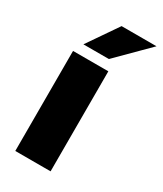

<svg xmlns="http://www.w3.org/2000/svg" viewBox="-187 -810 746 881"><g transform="rotate(30 185.5 -370.0)"><path d="M50 0V-530H237V0ZM76 -580 186 -740H371L211 -580Z"/></g></svg>

Font: Golos Text ExtraBold
Style: Regular
Weight: 800
Designer: A.Korolkova, Vitaly Kuzmin
Foundry: ParaType Ltd
Version: Version 2.004